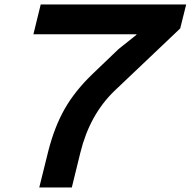

<svg xmlns="http://www.w3.org/2000/svg" viewBox="-20 -830 844 850"><path d="M804.2 -810.1 777.8 -704.1 485.8 -426.8Q377 -321.3 335.9 -154.8L297.9 0H153.8L193.8 -161.1Q221.2 -268.6 266.4 -347.9Q311.5 -427.2 388.2 -501L504.9 -612.8L584 -675.8V-678.2H127.9L160.2 -810.1Z"/></svg>

Font: Sinkin Sans 600 SemiBold Italic
Style: Regular
Weight: 600
Italic angle: -112°
Designer: Keith Bates
Foundry: K-Type
Version: Sinkin Sans (version 1.0)  by Keith Bates   •   © 2014   www